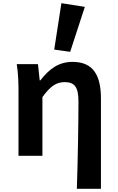

<svg xmlns="http://www.w3.org/2000/svg" viewBox="-20 -977 740 1204"><path d="M320 -666 420 -652 512 -934 365 -957ZM472 -340C472 -198 468 25 462 207H613V-359C613 -504 565 -589 435 -589C348 -589 289 -545 233 -473H229L218 -575H85C95 -513 96 -450 96 -403V0H246V-368C295 -436 333 -462 385 -462C449 -462 472 -430 472 -340Z"/></svg>

Font: Kawkab Mono
Style: Bold
Weight: 700
Monospace: yes
Designer: Abdullah Arif
Foundry: Abdullah Arif
Version: Version 1.000;PS 000.500;hotconv 1.0.88;makeotf.lib2.5.64775